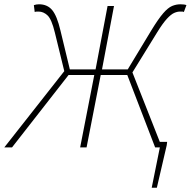

<svg xmlns="http://www.w3.org/2000/svg" viewBox="-54 -688 890 896"><path d="M654 188 692 0H678L683 -26H726L724 -10L678 188ZM-34 0 246 -356 202 -536Q187 -598 168 -616Q149 -634 126 -634Q122 -634 118 -634Q114 -634 108 -632L104 -664Q109 -666 115.5 -667Q122 -668 128 -668Q167 -668 189.5 -641Q212 -614 228 -546L272 -364H392L448 -660H478L422 -364H542L652 -546Q685 -600 707.5 -626Q730 -652 749 -660Q768 -668 788 -668Q797 -668 804.5 -667Q812 -666 816 -664L804 -632Q800 -634 796 -634Q792 -634 786 -634Q773 -634 758.5 -627.5Q744 -621 725 -600.5Q706 -580 680 -538L564 -350L702 0H670L540 -338H416L350 0H320L386 -338H266L2 0Z"/></svg>

Font: Source Sans Variable
Style: Italic
Weight: 200
Italic angle: -11°
Designer: Paul D. Hunt
Foundry: Adobe Systems Incorporated
Version: Version 3.006;hotconv 1.0.111;makeotfexe 2.5.65597